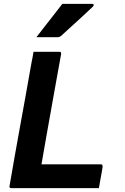

<svg xmlns="http://www.w3.org/2000/svg" viewBox="-20 -966 640 986"><path d="M38 0Q35 0 33.5 -0.5Q32 -1 30.5 -2.5Q29 -4 28.5 -6Q28 -8 29 -11Q42 -87 55.5 -163.5Q69 -240 83 -316.5Q97 -393 110.5 -468Q124 -543 137 -617Q139 -631 142 -645Q145 -659 147.5 -673Q150 -687 152 -700Q186 -700 219 -700Q252 -700 285 -700Q289 -700 291 -698.5Q293 -697 293.5 -695Q294 -693 294 -689Q281 -619 268.5 -548Q256 -477 243 -405.5Q230 -334 217.5 -262.5Q205 -191 193 -122H496Q500 -122 502 -121.5Q504 -121 505 -119Q506 -117 506.5 -115Q507 -113 507 -109Q504 -89 500.5 -70.5Q497 -52 494 -35.5Q491 -19 488 0ZM300 -946Q338 -946 359.5 -946Q381 -946 401.5 -946Q422 -946 454 -946Q460 -946 461 -941.5Q462 -937 457 -932Q435 -911 417.5 -895Q400 -879 383.5 -863.5Q367 -848 345.5 -829Q324 -810 293 -781Q291 -779 286.5 -777Q282 -775 276 -775Q254 -775 236 -775Q218 -775 201 -775Q184 -775 167 -775Q191 -806 212 -833Q233 -860 255 -888Q277 -916 300 -946Z"/></svg>

Font: RecMonoLinear Nerd Font Mono
Style: Bold Italic
Weight: 700
Italic angle: -10°
Monospace: yes
Version: Version 1.085; ttfautohint (v1.8.4.7-5d5b);Nerd Fonts 3.2.1